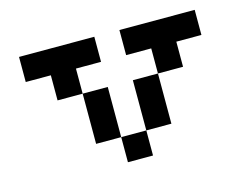

<svg xmlns="http://www.w3.org/2000/svg" viewBox="-76 -620 951 739"><g transform="rotate(-15 400.0 -250.0)"><path d="M50 -400H150V-300H250V-100H350V0H450V-100H350V-300H250V-400H350V-500H50ZM450 -100H550V-300H450ZM450 -400H550V-300H650V-400H750V-500H450Z"/></g></svg>

Font: Connection Serif
Style: Regular
Weight: 400
Version: Version 0.2